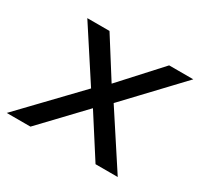

<svg xmlns="http://www.w3.org/2000/svg" viewBox="-133 -626 797 764"><g transform="rotate(30 265.0 -243.5)"><path d="M-23 0 236 -270 234 -229 66 -487H168L290 -294H266L442 -487H553L311 -231L310 -271L487 0H385L253 -206L281 -205L86 0Z"/></g></svg>

Font: Nunito Sans 12pt Medium
Style: Italic
Weight: 500
Italic angle: -9°
Designer: Vernon Adams
Foundry: Vernon Adams
Version: Version 3.101;gftools[0.9.27]